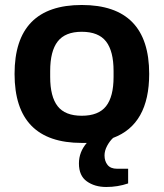

<svg xmlns="http://www.w3.org/2000/svg" viewBox="-20 -558 653 766"><path d="M306.2 12.2Q38.1 12.2 38.1 -263.2Q38.1 -538.1 306.2 -538.1Q575.2 -538.1 575.2 -263.2Q575.2 -61.5 431.2 -7.8Q417.5 4.9 407.2 24.2Q397 43.5 397 62Q397 85 409.2 100.1Q421.4 115.2 446.8 115.2H491.2V173.8Q449.7 188 403.8 188Q357.9 188 326.4 165.5Q294.9 143.1 294.9 94.2Q294.9 48.3 326.2 12.2ZM306.2 -96.2Q373 -96.2 403.1 -134.3Q433.1 -172.4 433.1 -251V-274.9Q433.1 -354 403.1 -392.6Q373 -431.2 306.2 -431.2Q240.2 -431.2 210.2 -392.6Q180.2 -354 180.2 -274.9V-251Q180.2 -172.4 210 -134.3Q239.7 -96.2 306.2 -96.2Z"/></svg>

Font: Archivo
Style: Bold
Weight: 700
Designer: Hector Gatti
Foundry: Omnibus-Type
Version: Version 2.001